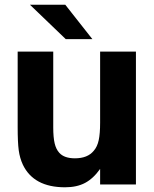

<svg xmlns="http://www.w3.org/2000/svg" viewBox="-20 -783 655 815"><path d="M77 -84Q64 -112 59.5 -145Q55 -178 55 -244V-564H206V-242Q206 -200 212 -174.5Q218 -149 232 -134Q253 -111 298 -111Q352 -111 378 -143Q393 -160 399 -188Q405 -216 405 -262V-564H557V0H405V-66Q376 -25 341 -6.5Q306 12 256 12Q123 12 77 -84ZM257 -763 372 -617H259L107 -763Z"/></svg>

Font: Open Sauce One ExtraBold
Style: Regular
Weight: 800
Designer: Alfredo Marco Pradil
Foundry: Creative Sauce Fz LLC
Version: Version 1.477